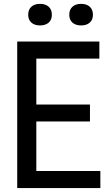

<svg xmlns="http://www.w3.org/2000/svg" viewBox="-20 -950 549 970"><path d="M67 0V-740H482V-654H163.5V-422H434.5V-336.5H163.5V-86H487V0ZM390 -821.5Q362 -821.5 346 -835.8Q330 -850 330 -875.5Q330 -901.5 346 -916Q362 -930.5 390 -930.5Q417.5 -930.5 433.5 -916Q449.5 -901.5 449.5 -875.5Q449.5 -850 433.5 -835.8Q417.5 -821.5 390 -821.5ZM182 -821.5Q154.5 -821.5 138.5 -835.8Q122.5 -850 122.5 -875.5Q122.5 -901.5 138.5 -916Q154.5 -930.5 182 -930.5Q210 -930.5 226 -916Q242 -901.5 242 -875.5Q242 -850 226 -835.8Q210 -821.5 182 -821.5Z"/></svg>

Font: Encode Sans Condensed Condensed Medium
Style: Regular
Weight: 500
Width: 3
Designer: Multiple Designers
Foundry: Impallari Type
Version: Version 3.000; ttfautohint (v1.8.3) -l 8 -r 50 -G 200 -x 14 